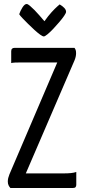

<svg xmlns="http://www.w3.org/2000/svg" viewBox="-20 -939 425 959"><path d="M32 0Q27 -5 23 -13Q19 -21 19 -32Q19 -41 21 -49.5Q23 -58 27 -68L266 -627H80Q67 -627 55 -626.5Q43 -626 36 -624V-683Q36 -700 53 -700H352Q356 -695 358 -689Q360 -683 360 -673Q360 -656 352 -637L109 -73H302Q319 -73 334 -74.5Q349 -76 361 -80V-16Q361 -9 357.5 -4.5Q354 0 344 0ZM199 -757Q193 -757 180.5 -766Q168 -775 152 -789.5Q136 -804 120 -820Q104 -836 92 -848.5Q80 -861 76 -868Q81 -884 92 -901.5Q103 -919 113 -919Q119 -919 129.5 -910Q140 -901 152.5 -888.5Q165 -876 176 -863Q187 -850 194.5 -841.5Q202 -833 202 -833Q221 -860 238 -878.5Q255 -897 266.5 -907Q278 -917 278 -917Q292 -909 301 -899.5Q310 -890 310 -880Q310 -874 300.5 -860Q291 -846 276 -828.5Q261 -811 245.5 -794.5Q230 -778 217 -767.5Q204 -757 199 -757Z"/></svg>

Font: Yanone Kaffeesatz
Style: Regular
Weight: 400
Designer: Yanone (Cyrillic: Daniel Pouzeot, Huerta Tipografica, and Cyreal)
Foundry: Yanone
Version: Version 2.003